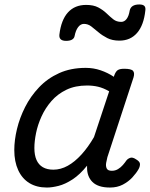

<svg xmlns="http://www.w3.org/2000/svg" viewBox="-20 -823 671 860"><path d="M190 17Q144 17 111.5 -3Q79 -23 61.5 -61Q44 -99 44 -151Q44 -195 56 -245Q68 -295 92.5 -343.5Q117 -392 155 -432Q193 -472 245 -495.5Q297 -519 364 -519Q399 -519 431 -508Q463 -497 490 -479L491 -483Q498 -503 507.5 -509Q517 -515 536 -515Q568 -515 576 -505.5Q584 -496 578 -476L461 -119Q458 -108 455.5 -93.5Q453 -79 458 -68.5Q463 -58 481 -58Q496 -58 508.5 -65.5Q521 -73 530.5 -84Q540 -95 546 -104Q552 -112 563 -116Q574 -120 590 -109Q607 -99 607 -88Q607 -77 601 -66Q591 -48 573 -28.5Q555 -9 530 4Q505 17 473 17Q445 17 425.5 10.5Q406 4 394 -8Q382 -20 376 -36Q370 -52 370 -71Q370 -74 370 -76.5Q370 -79 370 -81Q338 -41 305 -19.5Q272 2 242.5 9.5Q213 17 190 17ZM134 -160Q134 -128 143.5 -106.5Q153 -85 172 -74Q191 -63 219 -63Q252 -63 283.5 -80.5Q315 -98 345 -131Q375 -164 401 -209L469 -414Q443 -429 419.5 -434.5Q396 -440 370 -440Q317 -440 277.5 -421Q238 -402 210.5 -370.5Q183 -339 166 -301.5Q149 -264 141.5 -227Q134 -190 134 -160ZM276 -640Q243 -640 246 -668Q254 -734 284.5 -767.5Q315 -801 366 -801Q399 -801 420.5 -789.5Q442 -778 457.5 -763Q473 -748 487.5 -736.5Q502 -725 523 -725Q537 -725 547 -738Q557 -751 561 -776Q567 -803 604 -803Q620 -803 626.5 -796.5Q633 -790 631 -776Q624 -710 594 -675.5Q564 -641 515 -641Q483 -641 460.5 -652.5Q438 -664 421 -678.5Q404 -693 389 -704.5Q374 -716 356 -716Q341 -716 330 -701.5Q319 -687 314 -661Q312 -651 302.5 -645.5Q293 -640 276 -640Z"/></svg>

Font: Playwrite RO
Style: Regular
Weight: 400
Designer: Veronika Burian, José Scaglione
Foundry: TypeTogether
Version: Version 1.002